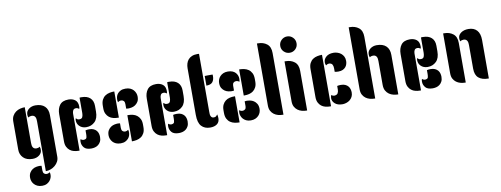

<svg xmlns="http://www.w3.org/2000/svg" viewBox="-76 -1168 4868 1867"><g transform="rotate(-10 2358.5 -234.5)"><path d="M179 -156Q179 -144 180.5 -133Q182 -122 186.5 -113.5Q191 -105 199.5 -99.5Q208 -94 223 -94Q231 -94 239.5 -96.5Q248 -99 255 -105Q259 -97 260 -89.5Q261 -82 261 -74Q261 -42 234 -21Q207 0 169 0Q109 0 77 -32Q45 -64 45 -112V-390Q45 -423 57.5 -445.5Q70 -468 89.5 -482Q109 -496 132.5 -502Q156 -508 179 -508ZM273 -352Q273 -364 271.5 -375Q270 -386 265.5 -394.5Q261 -403 252.5 -408.5Q244 -414 229 -414Q221 -414 212.5 -411.5Q204 -409 197 -403Q193 -411 192 -418.5Q191 -426 191 -434Q191 -466 218 -487Q245 -508 283 -508Q343 -508 375 -477.5Q407 -447 407 -390V21Q407 47 395.5 68.5Q384 90 365 106Q346 122 322 131Q298 140 273 140ZM111 178Q111 147 123 127.5Q135 108 152 97Q169 86 188 82.5Q207 79 221 79Q233 79 241 81V127Q241 148 251 158Q261 168 276 168Q294 168 308 156Q311 164 311.5 170.5Q312 177 312 185Q312 197 306.5 212.5Q301 228 289.5 241.5Q278 255 259.5 264.5Q241 274 215 274Q188 274 168.5 265Q149 256 136.5 242.5Q124 229 117.5 212Q111 195 111 178Z M631 0H621Q598 0 576 -5.5Q554 -11 536.5 -24.5Q519 -38 508 -60Q497 -82 497 -114V-383Q497 -438 523.5 -473Q550 -508 610 -508Q650 -508 676 -487.5Q702 -467 702 -422Q702 -407 698 -400Q684 -412 668 -412Q646 -412 638.5 -397Q631 -382 631 -365ZM720 -507Q725 -508 730 -508H740Q794 -508 824 -480.5Q854 -453 854 -402V-347Q854 -279 820 -246Q786 -213 737 -213H730Q692 -215 668.5 -238.5Q645 -262 645 -295Q645 -300 645.5 -304Q646 -308 649 -316Q657 -308 663 -304Q669 -300 683 -300Q706 -300 713 -316.5Q720 -333 720 -355ZM850 -97Q850 -69 840.5 -50.5Q831 -32 816 -20.5Q801 -9 783 -4.5Q765 0 748 0Q697 0 676 -25Q655 -50 655 -81Q655 -86 655.5 -93Q656 -100 660 -108Q673 -96 690 -96Q714 -98 718 -112Q722 -126 722 -147V-184Q737 -188 758 -188Q784 -188 801.5 -180Q819 -172 830 -159Q841 -146 845.5 -129.5Q850 -113 850 -97Z M1063 -250H1054Q1031 -250 1008.5 -255.5Q986 -261 968.5 -274.5Q951 -288 940 -310Q929 -332 929 -364V-390Q929 -426 941 -449Q953 -472 972 -485Q991 -498 1015 -503Q1039 -508 1063 -508ZM1148 -258H1157Q1180 -258 1202.5 -252.5Q1225 -247 1242.5 -233.5Q1260 -220 1271 -198Q1282 -176 1282 -144V-118Q1282 -82 1270 -59Q1258 -36 1239 -23Q1220 -10 1196 -5Q1172 0 1148 0ZM1278 -420Q1278 -388 1266 -369Q1254 -350 1237 -339Q1220 -328 1201 -324.5Q1182 -321 1168 -321Q1156 -321 1148 -323V-369Q1148 -390 1138 -400Q1128 -410 1113 -410Q1094 -410 1081 -398Q1078 -406 1077.5 -412.5Q1077 -419 1077 -427Q1077 -439 1081 -454.5Q1085 -470 1096 -483.5Q1107 -497 1126 -506.5Q1145 -516 1174 -516Q1201 -516 1220.5 -507.5Q1240 -499 1252.5 -485Q1265 -471 1271.5 -454Q1278 -437 1278 -420ZM934 -96Q934 -127 946 -146.5Q958 -166 975 -177Q992 -188 1011 -191.5Q1030 -195 1044 -195Q1056 -195 1064 -193V-147Q1064 -126 1074 -116Q1084 -106 1099 -106Q1117 -106 1131 -118Q1134 -110 1134.5 -103.5Q1135 -97 1135 -89Q1135 -77 1130.5 -61.5Q1126 -46 1114.5 -32.5Q1103 -19 1084.5 -9.5Q1066 0 1038 0Q1011 0 991.5 -8.5Q972 -17 959.5 -31Q947 -45 940.5 -62Q934 -79 934 -96Z M1496 0H1486Q1463 0 1441 -5.5Q1419 -11 1401.5 -24.5Q1384 -38 1373 -60Q1362 -82 1362 -114V-383Q1362 -438 1388.5 -473Q1415 -508 1475 -508Q1515 -508 1541 -487.5Q1567 -467 1567 -422Q1567 -407 1563 -400Q1549 -412 1533 -412Q1511 -412 1503.5 -397Q1496 -382 1496 -365ZM1585 -507Q1590 -508 1595 -508H1605Q1659 -508 1689 -480.5Q1719 -453 1719 -402V-347Q1719 -279 1685 -246Q1651 -213 1602 -213H1595Q1557 -215 1533.5 -238.5Q1510 -262 1510 -295Q1510 -300 1510.5 -304Q1511 -308 1514 -316Q1522 -308 1528 -304Q1534 -300 1548 -300Q1571 -300 1578 -316.5Q1585 -333 1585 -355ZM1715 -97Q1715 -69 1705.5 -50.5Q1696 -32 1681 -20.5Q1666 -9 1648 -4.5Q1630 0 1613 0Q1562 0 1541 -25Q1520 -50 1520 -81Q1520 -86 1520.5 -93Q1521 -100 1525 -108Q1538 -96 1555 -96Q1579 -98 1583 -112Q1587 -126 1587 -147V-184Q1602 -188 1623 -188Q1649 -188 1666.5 -180Q1684 -172 1695 -159Q1706 -146 1710.5 -129.5Q1715 -113 1715 -97Z M1938 -153Q1938 -143 1938.5 -132Q1939 -121 1942.5 -112Q1946 -103 1953 -97Q1960 -91 1973 -91Q1989 -91 1997.5 -99.5Q2006 -108 2010 -114Q2012 -108 2013.5 -96Q2015 -84 2015 -76Q2015 -38 1989.5 -19Q1964 0 1922 0Q1867 0 1835.5 -34Q1804 -68 1804 -146V-605Q1804 -630 1810.5 -652Q1817 -674 1831 -690.5Q1845 -707 1867.5 -716.5Q1890 -726 1922 -726Q1926 -726 1930 -725.5Q1934 -725 1938 -725ZM1955 -503H1957Q1959 -503 1966 -503.5Q1973 -504 1988 -504H2033Q2034 -501 2034 -489Q2034 -451 2016 -429.5Q1998 -408 1955 -408Z M2296 -508Q2320 -508 2344 -503Q2368 -498 2387 -485Q2406 -472 2418 -449Q2430 -426 2430 -390V-364Q2430 -332 2419 -310Q2408 -288 2390.5 -274.5Q2373 -261 2350.5 -255.5Q2328 -250 2305 -250H2296ZM2211 0Q2187 0 2163 -5Q2139 -10 2120 -23Q2101 -36 2089 -59Q2077 -82 2077 -118V-144Q2077 -176 2088 -198Q2099 -220 2116.5 -233.5Q2134 -247 2156.5 -252.5Q2179 -258 2202 -258H2211ZM2081 -411Q2081 -428 2087 -445Q2093 -462 2106 -476Q2119 -490 2138 -498.5Q2157 -507 2183 -507Q2210 -507 2229 -499Q2248 -491 2259.5 -478Q2271 -465 2276.5 -450Q2282 -435 2282 -422Q2282 -414 2281.5 -405.5Q2281 -397 2278 -389Q2264 -401 2246 -401Q2231 -401 2221 -391.5Q2211 -382 2211 -363V-314Q2203 -312 2191 -312Q2177 -312 2158 -315.5Q2139 -319 2122 -330Q2105 -341 2093 -360Q2081 -379 2081 -411ZM2425 -96Q2425 -79 2419 -62Q2413 -45 2400 -31Q2387 -17 2368 -8.5Q2349 0 2323 0Q2296 0 2277 -9.5Q2258 -19 2246.5 -32.5Q2235 -46 2229.5 -61.5Q2224 -77 2224 -89Q2224 -97 2224.5 -103.5Q2225 -110 2228 -118Q2241 -106 2260 -106Q2275 -106 2285 -115.5Q2295 -125 2295 -144V-193Q2303 -195 2315 -195Q2329 -195 2348 -191.5Q2367 -188 2384 -177Q2401 -166 2413 -146.5Q2425 -127 2425 -96Z M2510 -726H2521Q2573 -726 2608.5 -698Q2644 -670 2644 -609V0H2638Q2615 0 2592.5 -6Q2570 -12 2551.5 -25.5Q2533 -39 2521.5 -60.5Q2510 -82 2510 -114Z M2729 -662Q2729 -696 2753 -719.5Q2777 -743 2810 -743Q2843 -743 2866.5 -719.5Q2890 -696 2890 -662Q2890 -628 2866.5 -605Q2843 -582 2810 -582Q2777 -582 2753 -605Q2729 -628 2729 -662ZM2744 -508H2755Q2807 -508 2842.5 -480Q2878 -452 2878 -391V0H2872Q2849 0 2826.5 -6Q2804 -12 2785.5 -25.5Q2767 -39 2755.5 -60.5Q2744 -82 2744 -114Z M3114 0H3105Q3082 0 3059.5 -5.5Q3037 -11 3019.5 -24.5Q3002 -38 2991 -60Q2980 -82 2980 -114V-390Q2980 -426 2992 -449Q3004 -472 3023 -485Q3042 -498 3066 -503Q3090 -508 3114 -508ZM3335 -409Q3335 -394 3330.5 -378Q3326 -362 3315 -349Q3304 -336 3286.5 -328Q3269 -320 3243 -320Q3222 -320 3207 -324V-358Q3207 -380 3199 -395Q3191 -410 3168 -412Q3157 -412 3149.5 -408.5Q3142 -405 3135 -400Q3128 -414 3128 -432Q3128 -462 3154 -485Q3180 -508 3226 -508H3233Q3250 -507 3268 -501Q3286 -495 3301 -483Q3316 -471 3325.5 -452.5Q3335 -434 3335 -409ZM3335 -97Q3335 -73 3325.5 -55Q3316 -37 3301 -25Q3286 -13 3268 -7Q3250 -1 3233 0H3226Q3180 0 3154 -23Q3128 -46 3128 -76Q3128 -94 3135 -108Q3148 -96 3165 -96Q3190 -98 3198.5 -113Q3207 -128 3207 -150V-184Q3222 -188 3243 -188Q3269 -188 3286.5 -180Q3304 -172 3315 -159Q3326 -146 3330.5 -129.5Q3335 -113 3335 -97Z M3416 -726H3427Q3479 -726 3514.5 -698Q3550 -670 3550 -609V0H3544Q3521 0 3498.5 -6Q3476 -12 3457.5 -25.5Q3439 -39 3427.5 -60.5Q3416 -82 3416 -114ZM3644 -352Q3644 -364 3642.5 -375Q3641 -386 3636.5 -394.5Q3632 -403 3623.5 -408.5Q3615 -414 3600 -414Q3592 -414 3583.5 -411.5Q3575 -409 3568 -403Q3564 -411 3563 -418.5Q3562 -426 3562 -434Q3562 -466 3589 -487Q3616 -508 3654 -508Q3714 -508 3746 -477.5Q3778 -447 3778 -390V0Q3755 0 3731.5 -5.5Q3708 -11 3688.5 -24.5Q3669 -38 3656.5 -60.5Q3644 -83 3644 -118Z M4002 0H3992Q3969 0 3947 -5.5Q3925 -11 3907.5 -24.5Q3890 -38 3879 -60Q3868 -82 3868 -114V-383Q3868 -438 3894.5 -473Q3921 -508 3981 -508Q4021 -508 4047 -487.5Q4073 -467 4073 -422Q4073 -407 4069 -400Q4055 -412 4039 -412Q4017 -412 4009.5 -397Q4002 -382 4002 -365ZM4091 -507Q4096 -508 4101 -508H4111Q4165 -508 4195 -480.5Q4225 -453 4225 -402V-347Q4225 -279 4191 -246Q4157 -213 4108 -213H4101Q4063 -215 4039.5 -238.5Q4016 -262 4016 -295Q4016 -300 4016.5 -304Q4017 -308 4020 -316Q4028 -308 4034 -304Q4040 -300 4054 -300Q4077 -300 4084 -316.5Q4091 -333 4091 -355ZM4221 -97Q4221 -69 4211.5 -50.5Q4202 -32 4187 -20.5Q4172 -9 4154 -4.5Q4136 0 4119 0Q4068 0 4047 -25Q4026 -50 4026 -81Q4026 -86 4026.5 -93Q4027 -100 4031 -108Q4044 -96 4061 -96Q4085 -98 4089 -112Q4093 -126 4093 -147V-184Q4108 -188 4129 -188Q4155 -188 4172.5 -180Q4190 -172 4201 -159Q4212 -146 4216.5 -129.5Q4221 -113 4221 -97Z M4538 -352Q4538 -364 4536.5 -375Q4535 -386 4530.5 -394.5Q4526 -403 4517.5 -408.5Q4509 -414 4494 -414Q4486 -414 4477.5 -411.5Q4469 -409 4462 -403Q4458 -411 4457 -418.5Q4456 -426 4456 -434Q4456 -466 4485 -487Q4514 -508 4559 -508Q4613 -508 4642.5 -475.5Q4672 -443 4672 -380V0H4666Q4606 0 4572 -28.5Q4538 -57 4538 -120ZM4310 -508H4321Q4373 -508 4408.5 -480Q4444 -452 4444 -391V0H4438Q4415 0 4392.5 -6Q4370 -12 4351.5 -25.5Q4333 -39 4321.5 -60.5Q4310 -82 4310 -114Z"/></g></svg>

Font: Kenia
Style: Regular
Weight: 400
Designer: Julia Petretta
Foundry: Julia Petretta
Version: Version 1.001